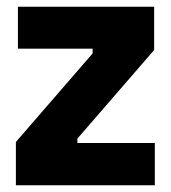

<svg xmlns="http://www.w3.org/2000/svg" viewBox="-20 -548 505 568"><path d="M27 0V-128L254 -390V-404H33V-528H436V-400L209 -138V-125H438V0Z"/></svg>

Font: Bricolage Grotesque SemiCondensed ExtraBold
Style: Regular
Weight: 800
Width: 4
Designer: Mathieu Triay
Foundry: Atelier Triay
Version: Version 1.001;gftools[0.9.33.dev8+g029e19f]